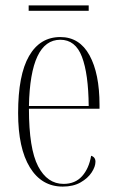

<svg xmlns="http://www.w3.org/2000/svg" viewBox="-20 -680 430 710"><path d="M212 10Q134 10 90.5 -61Q47 -132 47 -262Q47 -403 87.5 -473Q128 -543 203 -543Q274 -543 311 -475.5Q348 -408 348 -292V-278H87Q87 -130 121 -65Q155 0 215 0Q258 0 283.5 -28.5Q309 -57 317 -104Q333 -99 333 -82Q333 -64 319 -42.5Q305 -21 278 -5.5Q251 10 212 10ZM308 -288Q307 -407 283 -470Q259 -533 203 -533Q92 -533 87 -288ZM86 -640V-660H308V-640Z"/></svg>

Font: Noto Serif Display ExtraCondensed ExtraLight
Style: Regular
Weight: 200
Width: 2
Designer: Monotype Design Team
Foundry: Monotype Imaging Inc.
Version: Version 2.009